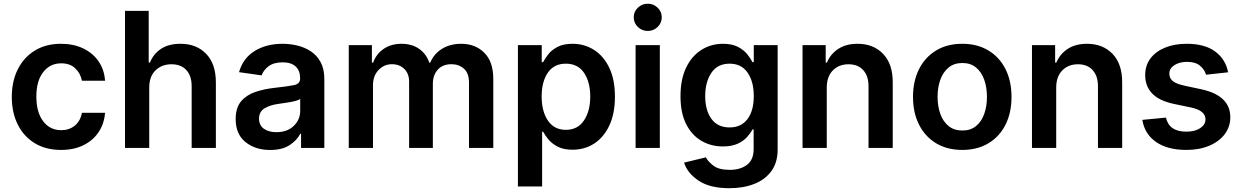

<svg xmlns="http://www.w3.org/2000/svg" viewBox="-20 -785 6590 1019"><path d="M304 10.7Q222.7 10.7 164.1 -25.2Q105.5 -61.1 74 -124.6Q42.6 -188.2 42.6 -270.6Q42.6 -354 74.6 -417.4Q106.5 -480.8 165 -516.7Q223.4 -552.6 303.3 -552.6Q370 -552.6 421.2 -528.2Q472.3 -503.9 502.8 -459.9Q533.4 -415.8 537.6 -356.5H414.8Q407.3 -396 379.4 -422.4Q351.6 -448.9 305 -448.9Q245.7 -448.9 209.3 -402.2Q172.9 -355.5 172.9 -272.7Q172.9 -189.3 209 -141.7Q245 -94.1 305 -94.1Q347.3 -94.1 377 -118.3Q406.6 -142.4 414.8 -186.4H537.6Q533 -128.6 503.6 -84.2Q474.1 -39.8 423.3 -14.6Q372.5 10.7 304 10.7Z M772 -319.6V0H643.5V-727.3H769.2V-452.8H775.6Q794.4 -499.3 834.7 -525.9Q875 -552.6 937.9 -552.6Q1022.7 -552.6 1074.2 -499.3Q1125.7 -446 1125.7 -347.3V0H997.2V-327.4Q997.2 -382.5 968.9 -413.2Q940.7 -443.9 889.9 -443.9Q838.4 -443.9 805.2 -411.4Q772 -378.9 772 -319.6Z M1413.4 11Q1335.2 11 1283 -30.9Q1230.8 -72.8 1230.8 -153.1Q1230.8 -214.5 1260.5 -248.4Q1290.1 -282.3 1337.5 -297.8Q1384.9 -313.2 1437.9 -318.9Q1509.9 -326.7 1541.4 -333.5Q1572.8 -340.2 1572.8 -367.9V-370Q1572.8 -410.2 1549 -432.2Q1525.2 -454.2 1480.5 -454.2Q1433.2 -454.2 1405.7 -433.6Q1378.2 -413 1368.6 -384.9L1248.6 -402Q1269.9 -476.6 1331.9 -514.6Q1393.8 -552.6 1479.8 -552.6Q1518.8 -552.6 1557.9 -543.3Q1596.9 -534.1 1629.4 -512.8Q1661.9 -491.5 1681.6 -455.3Q1701.3 -419 1701.3 -365.1V0H1577.8V-74.9H1573.5Q1556.1 -40.5 1516.9 -14.7Q1477.6 11 1413.4 11ZM1446.7 -83.5Q1505 -83.5 1539.1 -116.8Q1573.2 -150.2 1573.2 -195.7V-259.9Q1565 -253.2 1543.1 -248Q1521.3 -242.9 1496.8 -239.3Q1472.3 -235.8 1455.3 -233.3Q1412.3 -227.3 1383.5 -209.7Q1354.8 -192.1 1354.8 -155.2Q1354.8 -119.7 1380.7 -101.6Q1406.6 -83.5 1446.7 -83.5Z M1831 0V-545.5H1953.8V-452.8H1960.2Q1977.3 -499.3 2016.7 -525.9Q2056.1 -552.6 2110.8 -552.6Q2165.8 -552.6 2204.2 -525.9Q2242.5 -499.3 2258.2 -452.8H2263.8Q2282 -498.2 2325.1 -525.4Q2368.3 -552.6 2427.6 -552.6Q2502.8 -552.6 2550.4 -505Q2598 -457.4 2598 -366.1V0H2469.1V-346.2Q2469.1 -397 2442.1 -420.6Q2415.1 -444.2 2376.1 -444.2Q2329.5 -444.2 2303.4 -415.3Q2277.3 -386.4 2277.3 -340.2V0H2151.3V-351.6Q2151.3 -393.8 2125.9 -419Q2100.5 -444.2 2059.7 -444.2Q2018.1 -444.2 1988.8 -413.2Q1959.5 -382.1 1959.5 -331.7V0Z M2728.7 204.5V-545.5H2855.1V-455.3H2862.6Q2872.5 -475.1 2890.4 -497.7Q2908.4 -520.2 2939.5 -536.4Q2970.5 -552.6 3018.5 -552.6Q3081.7 -552.6 3132.6 -520.2Q3183.6 -487.9 3213.6 -425.4Q3243.6 -362.9 3243.6 -272Q3243.6 -182.2 3214.1 -119.3Q3184.7 -56.5 3133.9 -23.4Q3083.1 9.6 3018.8 9.6Q2971.9 9.6 2941.1 -6Q2910.2 -21.7 2891.5 -43.9Q2872.9 -66.1 2862.6 -85.9H2857.2V204.5ZM2854.8 -272.7Q2854.8 -193.5 2888.1 -144.7Q2921.5 -95.9 2983 -95.9Q3046.5 -95.9 3079.5 -146Q3112.6 -196 3112.6 -272.7Q3112.6 -349.1 3079.9 -398.1Q3047.2 -447.1 2983 -447.1Q2920.8 -447.1 2887.8 -399.7Q2854.8 -352.3 2854.8 -272.7Z M3353.3 0V-545.5H3481.9V0ZM3418 -620.7Q3387.1 -620.7 3365.2 -642Q3343.4 -663.4 3343.4 -693.2Q3343.4 -723 3365.2 -744.1Q3387.1 -765.3 3418 -765.3Q3448.5 -765.3 3470.3 -744.1Q3492.2 -723 3492.2 -693.2Q3492.2 -663.4 3470.3 -642Q3448.5 -620.7 3418 -620.7Z M3851.2 213.8Q3747.2 213.8 3687.7 173.8Q3628.2 133.9 3610.4 78.1L3726.2 50.1Q3737.9 72.4 3766.7 94.5Q3795.5 116.5 3853.3 116.5Q3908.4 116.5 3944.1 90.2Q3979.8 63.9 3979.8 5.3V-98H3973.4Q3963.4 -78.1 3944.4 -57.2Q3925.4 -36.2 3894.4 -22Q3863.3 -7.8 3816.4 -7.8Q3753.6 -7.8 3702.6 -37.5Q3651.6 -67.1 3621.6 -126.4Q3591.6 -185.7 3591.6 -274.5Q3591.6 -364.3 3621.6 -426.3Q3651.6 -488.3 3702.8 -520.4Q3753.9 -552.6 3816.8 -552.6Q3865.1 -552.6 3896.1 -536.4Q3927.2 -520.2 3945.5 -497.7Q3963.8 -475.1 3973.4 -455.3H3980.5V-545.5H4107.2V8.9Q4107.2 77.4 4073.9 123Q4040.5 168.7 3982.8 191.2Q3925.1 213.8 3851.2 213.8ZM3852.3 -108.7Q3913.7 -108.7 3947.1 -152.9Q3980.5 -197.1 3980.5 -275.2Q3980.5 -352.6 3947.4 -399.9Q3914.4 -447.1 3852.3 -447.1Q3788 -447.1 3755.3 -398.3Q3722.7 -349.4 3722.7 -275.2Q3722.7 -199.9 3755.7 -154.3Q3788.7 -108.7 3852.3 -108.7Z M4367.9 -319.6V0H4239.3V-545.5H4362.2V-452.8H4368.6Q4387.4 -498.2 4428.8 -525.4Q4470.2 -552.6 4531.2 -552.6Q4615.8 -552.6 4667.1 -498.9Q4718.4 -445.3 4718 -347.3V0H4589.5V-327.4Q4589.5 -382.1 4561.3 -413Q4533 -443.9 4483.3 -443.9Q4432.5 -443.9 4400.2 -411.4Q4367.9 -378.9 4367.9 -319.6Z M5087 10.7Q5007.1 10.7 4948.5 -24.5Q4889.9 -59.7 4857.8 -123Q4825.6 -186.4 4825.6 -270.6Q4825.6 -355.1 4857.8 -418.5Q4889.9 -481.9 4948.5 -517.2Q5007.1 -552.6 5087 -552.6Q5166.9 -552.6 5225.7 -517.2Q5284.4 -481.9 5316.4 -418.5Q5348.4 -355.1 5348.4 -270.6Q5348.4 -186.4 5316.4 -123Q5284.4 -59.7 5225.7 -24.5Q5166.9 10.7 5087 10.7ZM5087.7 -92.3Q5131.4 -92.3 5160.3 -116.1Q5189.3 -139.9 5203.7 -180.6Q5218 -221.2 5218 -271Q5218 -321 5203.7 -361.7Q5189.3 -402.3 5160.3 -426.5Q5131.4 -450.6 5087.7 -450.6Q5043.7 -450.6 5014.4 -426.5Q4985.1 -402.3 4970.5 -361.7Q4956 -321 4956 -271Q4956 -221.2 4970.5 -180.6Q4985.1 -139.9 5014.4 -116.1Q5043.7 -92.3 5087.7 -92.3Z M5585.6 -319.6V0H5457V-545.5H5579.9V-452.8H5586.3Q5605.1 -498.2 5646.5 -525.4Q5687.9 -552.6 5748.9 -552.6Q5833.5 -552.6 5884.8 -498.9Q5936.1 -445.3 5935.7 -347.3V0H5807.2V-327.4Q5807.2 -382.1 5778.9 -413Q5750.7 -443.9 5701 -443.9Q5650.2 -443.9 5617.9 -411.4Q5585.6 -378.9 5585.6 -319.6Z M6497.9 -401.3 6380.7 -388.5Q6373.2 -415.5 6348.9 -436.1Q6324.6 -456.7 6280.2 -456.7Q6240.1 -456.7 6212.9 -439.3Q6185.7 -421.9 6186.1 -394.2Q6185.7 -370.4 6203.7 -355.3Q6221.6 -340.2 6263.1 -331L6356.2 -311.1Q6509.2 -277.7 6509.6 -163.4Q6509.6 -111.9 6479.8 -72.6Q6449.9 -33.4 6397.4 -11.4Q6344.8 10.7 6276.6 10.7Q6176.1 10.7 6115.4 -31.6Q6054.7 -73.9 6042.6 -148.8L6168 -160.9Q6184.7 -86.3 6276.3 -86.3Q6322.1 -86.3 6350 -104.9Q6377.8 -123.6 6377.8 -151.6Q6377.8 -197.4 6304.3 -213.8L6211.3 -233.3Q6132.8 -249.6 6095.2 -288.5Q6057.5 -327.4 6057.9 -387.1Q6057.9 -437.5 6085.6 -474.6Q6113.3 -511.7 6163 -532.1Q6212.7 -552.6 6278.4 -552.6Q6374.3 -552.6 6429.5 -511.5Q6484.7 -470.5 6497.9 -401.3Z"/></svg>

Font: Inter UI Semi Bold
Style: Regular
Weight: 600
Designer: Rasmus Andersson
Foundry: rsms
Version: 3.2;8d6f07862